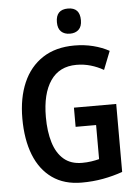

<svg xmlns="http://www.w3.org/2000/svg" viewBox="-61 -971 736 1027"><g transform="rotate(-5 307.0 -457.0)"><path d="M329 -393H556V-28Q505 -10 450.5 0Q396 10 336 10Q242 10 178 -35.5Q114 -81 81.5 -163.5Q49 -246 49 -359Q49 -469 84.5 -551Q120 -633 189.5 -678.5Q259 -724 360 -724Q413 -724 460.5 -712Q508 -700 546 -679L507 -580Q474 -599 437.5 -609.5Q401 -620 362 -620Q270 -620 222.5 -550.5Q175 -481 175 -356Q175 -278 193 -219Q211 -160 249 -127.5Q287 -95 347 -95Q373 -95 396.5 -98.5Q420 -102 439 -107V-290H329ZM343 -924Q407 -924 407 -856Q407 -822 389.5 -805.5Q372 -789 343 -789Q313 -789 295.5 -805.5Q278 -822 278 -856Q278 -924 343 -924Z"/></g></svg>

Font: Noto Sans Myanmar UI Condensed SemiBold
Style: Regular
Weight: 600
Width: 3
Designer: Monotype Design Team
Foundry: Monotype Imaging Inc.
Version: Version 2.103; ttfautohint (v1.8.4.7-5d5b)